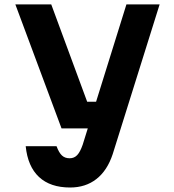

<svg xmlns="http://www.w3.org/2000/svg" viewBox="-20 -633 790 872"><path d="M212.7 -613.1 375.9 -171H468.6L432.3 -50H259.4L49.7 -613.1ZM298.4 218.6Q208.5 218.6 157.2 170.9Q106 123.1 96.7 31H236.8Q247.8 60.7 261.4 73.2Q274.9 85.8 296.3 85.8Q317 85.8 330.6 71.4Q344.1 57.1 355.5 24.4L554.2 -613.1H705L491.9 66.9Q467.3 141.4 418 180Q368.8 218.6 298.4 218.6Z"/></svg>

Font: Martian Mono VF sWd Rg
Style: Regular
Weight: 400
Width: 6
Monospace: yes
Designer: Roman Shamin
Foundry: Evil Martians
Version: Version 1.100